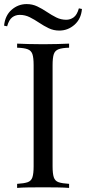

<svg xmlns="http://www.w3.org/2000/svg" viewBox="-42 -922 422 942"><path d="M297 -708V-688Q263 -687 245.5 -680.5Q228 -674 222 -656.5Q216 -639 216 -602V-106Q216 -70 222 -52Q228 -34 245.5 -28Q263 -22 297 -20V0Q274 -2 239.5 -2.5Q205 -3 170 -3Q131 -3 97 -2.5Q63 -2 42 0V-20Q76 -22 93.5 -28Q111 -34 117 -52Q123 -70 123 -106V-602Q123 -639 117 -656.5Q111 -674 93.5 -680.5Q76 -687 42 -688V-708Q63 -707 97 -706Q131 -705 170 -705Q205 -705 239.5 -706Q274 -707 297 -708ZM89 -902Q117 -902 141 -890.5Q165 -879 188 -863.5Q211 -848 234 -836.5Q257 -825 283 -825Q303 -825 319.5 -837Q336 -849 345 -881L360 -878Q356 -829 323.5 -800.5Q291 -772 249 -772Q221 -772 197 -783.5Q173 -795 150 -810.5Q127 -826 104 -837.5Q81 -849 55 -849Q34 -849 18 -837Q2 -825 -7 -793L-22 -796Q-17 -846 15 -874Q47 -902 89 -902Z"/></svg>

Font: Playfair Display
Style: Regular
Weight: 400
Designer: Claus Eggers Sørensen
Foundry: Claus Eggers Sørensen
Version: Version 1.203